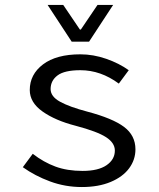

<svg xmlns="http://www.w3.org/2000/svg" viewBox="-20 -741 640 774"><path d="M72 -67 112 -121Q156 -87 203.5 -69.5Q251 -52 313 -52Q376 -52 409.5 -75Q443 -98 443 -134Q443 -165 407.5 -188Q372 -211 285 -234Q203 -255 151.5 -291.5Q100 -328 100 -378Q100 -441 153.5 -481.5Q207 -522 304 -522Q356 -522 408 -504Q460 -486 499 -458L459 -404Q386 -458 304 -458Q240 -458 212 -437Q184 -416 184 -382Q184 -352 222 -331Q260 -310 332 -291Q434 -264 480 -229.5Q526 -195 526 -139Q526 -97 500.5 -62.5Q475 -28 426 -7.5Q377 13 310 13Q243 13 182 -9.5Q121 -32 72 -67ZM172 -721H235L302 -622H306L373 -721H436L339 -573H269Z"/></svg>

Font: Office Code Pro
Style: Regular
Weight: 400
Designer: Nathan Rutzky & Paul D. Hunt
Foundry: Adobe Systems Incorporated
Version: Version 1.004